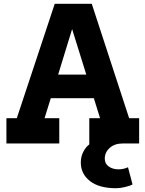

<svg xmlns="http://www.w3.org/2000/svg" viewBox="-20 -760 768 1017"><path d="M535 80Q535 107 556 122Q577 137 608 137Q634 137 658 126L682 217Q670 224 643 230.5Q616 237 595 237Q505 237 456.5 199Q408 161 408 101Q408 70 421 44.5Q434 19 453 5V-134H510L477 -240H249L216 -134H294V0H14V-134H69L270 -740H466L664 -134H717V0H630Q587 0 561 23.5Q535 47 535 80ZM288 -365H437L362 -606Z"/></svg>

Font: Arvo
Style: Bold
Weight: 700
Designer: Anton Koovit (Cyrillic Expansion: Cyreal)
Foundry: Anton Koovit, Yassin Baggar
Version: Version 3.000